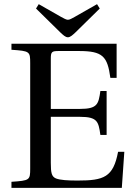

<svg xmlns="http://www.w3.org/2000/svg" viewBox="-20 -902 646 922"><path d="M153 -861 269 -747C283 -734 294 -723 306 -723C318 -723 330 -735 343 -747L459 -861L446 -882L339 -821C326 -814 315 -807 306 -807C298 -807 286 -814 273 -821L166 -882ZM35 0H565L577 -173H547C524 -51 479 -35 353 -35C306 -35 270 -37 249 -45C228 -54 224 -71 224 -120V-341H364C449 -341 453 -317 462 -254H492V-465H462C453 -403 449 -379 364 -379H224V-621C224 -653 229 -657 261 -657H359C473 -657 496 -632 510 -528H540V-692H35V-663C123 -657 125 -655 125 -599V-93C125 -37 123 -35 35 -29Z"/></svg>

Font: Lingua Franca
Style: Regular
Weight: 400
Version: Version 1.19